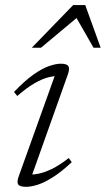

<svg xmlns="http://www.w3.org/2000/svg" viewBox="-20 -710 408 740"><path d="M52.5 -31.5 196 -431.5 209.5 -417Q191 -418 167.2 -412.2Q143.5 -406.5 113.8 -389.5Q84 -372.5 46.5 -340L34 -355.5Q75.5 -399 109.2 -422.8Q143 -446.5 169.5 -455.5Q196 -464.5 214.5 -464.5Q237.5 -464.5 243.5 -455Q249.5 -445.5 241.5 -423L98 -20L85.5 -37.5Q103.5 -36 126.8 -40.2Q150 -44.5 179.2 -58.5Q208.5 -72.5 245 -101L256.5 -85Q217 -48 184.2 -27.2Q151.5 -6.5 125.8 1.8Q100 10 81 10Q56 10 50 0.8Q44 -8.5 52.5 -31.5ZM102.5 -526 262 -690.5H308.5L368 -526H340.5L269 -651H287.5L138 -526Z"/></svg>

Font: Newsreader Light
Style: Italic
Weight: 300
Italic angle: -17°
Designer: Hugues Gentile
Foundry: Production Type
Version: Version 1.003